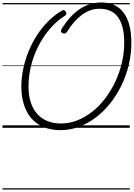

<svg xmlns="http://www.w3.org/2000/svg" viewBox="-20 -1035 1084 1555"><path d="M470 19Q395 19 335.5 -5Q276 -29 235.5 -75Q195 -121 174 -186.5Q153 -252 153 -333Q153 -404 168 -476Q183 -548 210.5 -616.5Q238 -685 277.5 -746.5Q317 -808 366 -858Q415 -908 471 -943Q490 -955 498 -953Q506 -951 512 -941Q520 -930 517 -921Q514 -912 499 -903Q448 -870 403.5 -823Q359 -776 323.5 -719Q288 -662 262.5 -598.5Q237 -535 224 -468Q211 -401 211 -334Q211 -264 228.5 -208.5Q246 -153 279.5 -114.5Q313 -76 362 -55.5Q411 -35 475 -35Q543 -35 607 -60.5Q671 -86 728 -131Q785 -176 832 -238Q879 -300 913.5 -373Q948 -446 967 -526.5Q986 -607 986 -689Q986 -760 973 -811.5Q960 -863 935 -897Q910 -931 872.5 -947.5Q835 -964 785 -964Q747 -964 711.5 -951.5Q676 -939 643.5 -915Q611 -891 580.5 -856.5Q550 -822 522 -776Q515 -766 504.5 -763.5Q494 -761 483 -768Q474 -774 474 -783.5Q474 -793 481 -804Q514 -856 550 -895.5Q586 -935 626 -961.5Q666 -988 710 -1001.5Q754 -1015 800 -1015Q860 -1015 905.5 -994Q951 -973 982 -931Q1013 -889 1028.5 -828.5Q1044 -768 1044 -689Q1044 -598 1023 -510Q1002 -422 963.5 -343Q925 -264 872.5 -198Q820 -132 756 -83.5Q692 -35 620 -8Q548 19 470 19ZM0 490H1031V500H0ZM0 -20H1031V0H0ZM0 -505H1031V-500H0ZM0 -1010H1031V-1000H0Z"/></svg>

Font: Playwrite RO Guides
Style: Regular
Weight: 400
Designer: Veronika Burian, José Scaglione
Foundry: TypeTogether
Version: Version 1.003